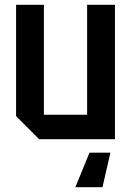

<svg xmlns="http://www.w3.org/2000/svg" viewBox="-20 -580 546 800"><path d="M459 -560V0H143L47 -96V-560H163V-102H343V-560ZM440 56 407 200H294L353 56Z"/></svg>

Font: Tektur SemiCondensed Medium
Style: Regular
Weight: 500
Width: 4
Designer: Adam Jagosz
Foundry: Adam Jagosz
Version: Version 1.005;gftools[0.9.30]